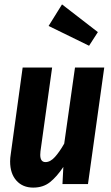

<svg xmlns="http://www.w3.org/2000/svg" viewBox="-20 -837 506 873"><path d="M26 -103Q26 -119 29 -137L83 -530H217L164 -149Q163 -143 163 -133Q163 -100 187 -100Q209 -100 230 -123.5Q251 -147 272 -184L321 -530H454L380 0H264L268 -78Q238 -33 207 -8.5Q176 16 131 16Q83 16 54.5 -16Q26 -48 26 -103ZM425 -691 385 -629 201 -719 262 -817Z"/></svg>

Font: Fira Sans Compressed SemiBold
Style: Italic
Weight: 600
Width: 1
Italic angle: -8°
Designer: bBox Type GmbH & Carrois Corporate GbR & Edenspiekermann AG
Foundry: bBox Type GmbH & Carrois Corporate GbR & Edenspiekermann AG
Version: Version 4.301